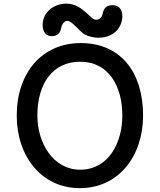

<svg xmlns="http://www.w3.org/2000/svg" viewBox="-20 -1001 862 1036"><path d="M70.3 -377.4C70.3 -157.7 203.6 14.2 411.1 14.2C619.1 14.2 752 -157.7 752 -377.4C752 -608.9 633.3 -768.6 415 -768.6C207.5 -768.6 70.3 -608.9 70.3 -377.4ZM181.6 -377.4C181.6 -551.8 265.6 -668 412.6 -668C568.4 -668 640.1 -533.2 640.1 -377.4C640.1 -231 566.4 -85.4 412.6 -85.4C265.6 -85.4 181.6 -231 181.6 -377.4ZM259.3 -805.7C293.9 -805.7 307.1 -828.6 310.5 -852.1C313 -868.2 327.1 -888.7 342.8 -888.7C369.6 -888.7 409.2 -830.6 436.5 -815.4C453.1 -805.7 484.9 -797.4 509.8 -797.4C599.6 -797.4 640.1 -857.9 640.1 -914.1C640.1 -956.5 615.2 -973.1 586.9 -973.1C545.4 -973.1 537.1 -944.8 532.7 -922.4C529.8 -907.7 515.1 -894.5 500.5 -894.5C482.9 -894.5 470.7 -909.2 451.2 -927.2C423.3 -952.1 389.6 -981.4 337.9 -981.4C264.6 -981.4 210 -929.7 210 -867.2C210 -828.6 228.5 -805.7 259.3 -805.7Z"/></svg>

Font: Autour One
Style: Regular
Weight: 400
Designer: Eben Sorkin
Foundry: Eben Sorkin
Version: Version 1.002